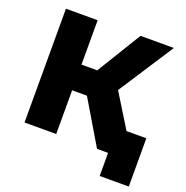

<svg xmlns="http://www.w3.org/2000/svg" viewBox="-146 -834 1074 1110"><g transform="rotate(20 391.0 -279.0)"><path d="M765 -155H643L516 -361L736 -700H531L364 -427H267V-700H72V0H267V-269H358L518 0H586V142H765Z"/></g></svg>

Font: Montserrat-Alt1 ExtBd
Style: Regular
Weight: 800
Designer: Differentunic
Foundry: Differentunic
Version: Version 7.222